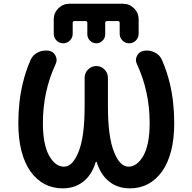

<svg xmlns="http://www.w3.org/2000/svg" viewBox="-20 -1030 1040 1038"><path d="M682.6 -11.7Q607.4 -11.7 558.6 -58.6Q521.5 -93.8 502.9 -153.3Q502 -155.3 500 -155.3Q498 -155.3 497.1 -153.3Q479.5 -93.8 442.4 -58.6Q392.6 -11.7 319.3 -11.7Q210.9 -11.7 144.5 -103.5Q112.3 -149.4 95.7 -214.8Q79.1 -279.3 79.1 -364.3Q79.1 -481.4 103.5 -581.1Q119.1 -646.5 145.5 -706.1Q157.2 -733.4 185.5 -747.1Q206.1 -756.8 227.5 -756.8Q235.4 -756.8 244.1 -755.9Q269.5 -751 280.3 -728.5Q286.1 -716.8 286.1 -705.1Q286.1 -694.3 280.3 -682.6Q211.9 -535.2 211.9 -364.3Q211.9 -249 246.1 -187.5Q279.3 -128.9 326.2 -128.9Q372.1 -128.9 404.3 -208Q437.5 -289.1 437.5 -455.1V-609.4Q437.5 -635.7 456.1 -654.3Q474.6 -672.9 500.5 -672.9Q526.4 -672.9 544.9 -654.3Q563.5 -635.7 563.5 -609.4V-455.1Q563.5 -289.1 596.7 -208Q627.9 -128.9 674.8 -128.9Q720.7 -128.9 754.9 -187.5Q789.1 -249 789.1 -364.3Q789.1 -535.2 720.7 -682.6Q714.8 -694.3 714.8 -705.1Q714.8 -716.8 720.7 -728.5Q731.4 -751 756.8 -754.9Q765.6 -756.8 773.4 -756.8Q794.9 -756.8 815.4 -747.1Q843.8 -733.4 855.5 -706.1Q881.8 -646.5 897.5 -581.1Q921.9 -481.4 921.9 -364.3Q921.9 -279.3 905.3 -214.8Q888.7 -149.4 856.4 -103.5Q790 -11.7 682.6 -11.7ZM627 -847.7V-906.2Q627 -916 617.2 -916H558.6Q548.8 -916 548.8 -906.2V-844.7Q548.8 -825.2 534.7 -810.5Q520.5 -795.9 500.5 -795.9Q480.5 -795.9 466.3 -810.5Q452.1 -825.2 452.1 -844.7V-906.2Q452.1 -916 442.4 -916H382.8Q373 -916 373 -906.2V-847.7Q373 -826.2 357.9 -811Q342.8 -795.9 321.8 -795.9Q300.8 -795.9 285.6 -811Q270.5 -826.2 270.5 -847.7V-924.8Q270.5 -960 295.4 -984.9Q320.3 -1009.8 355.5 -1009.8H644.5Q679.7 -1009.8 704.6 -984.9Q729.5 -960 729.5 -924.8V-847.7Q729.5 -826.2 714.4 -811Q699.2 -795.9 678.2 -795.9Q657.2 -795.9 642.1 -811Q627 -826.2 627 -847.7Z"/></svg>

Font: Rounded-X Mgen+ 2m medium
Style: Regular
Weight: 500
Designer: [Source Han Sans]
Ryoko NISHIZUKA  (kana & ideographs); Paul D. Hunt (Latin, Greek & Cyrillic); Wenlong ZHANG  (bopomofo
Version: Version 1.059.20150602